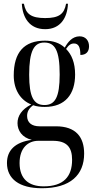

<svg xmlns="http://www.w3.org/2000/svg" viewBox="-20 -761 502 1020"><path d="M220 -606C301 -606 338 -667 341 -741H331C321 -686 293 -665 220 -665C145 -665 117 -687 107 -741H96C100 -667 137 -606 220 -606ZM202 239C354 239 427 168 427 55C427 -32 384 -90 277 -90H190C148 -90 124 -110 124 -145C124 -166 132 -184 156 -202C175 -195 197 -193 218 -193C327 -193 379 -261 379 -365C379 -427 361 -471 331 -501C345 -522 357 -530 373 -530C397 -530 407 -511 407 -469C439 -469 453 -488 453 -515C453 -544 436 -568 403 -568C363 -568 339 -535 324 -508C297 -533 261 -545 219 -545C108 -545 53 -483 53 -360C53 -283 90 -228 146 -206C95 -180 73 -145 73 -107C73 -68 97 -30 149 -18C61 -6 17 37 17 105C17 189 82 239 202 239ZM216 -203C159 -203 135 -246 135 -364C135 -491 161 -535 215 -535C272 -535 297 -494 297 -365C297 -245 273 -203 216 -203ZM212 229C133 229 84 190 84 105C84 25 129 -13 184 -13H260C336 -13 363 22 363 88C363 178 317 229 212 229Z"/></svg>

Font: Noto Serif Display Condensed
Style: Regular
Weight: 400
Width: 3
Designer: Monotype Design Team
Foundry: Monotype Imaging Inc.
Version: Version 2.009